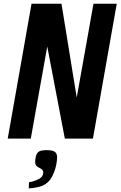

<svg xmlns="http://www.w3.org/2000/svg" viewBox="-20 -745 648 1032"><path d="M149.5 -725H310.5L378 -309L392.5 -221L482.5 -725H607.5L479.5 0H328.5L234 -495L145.5 0H21.5ZM190 216.5Q199.5 211 204.5 205.2Q209.5 199.5 211.5 189Q212.5 184 212.5 181.5Q212.5 171 202.5 163.5Q199 161 196.2 159.8Q193.5 158.5 192 157.5Q180.5 152 174.8 145.2Q169 138.5 169 122.5Q169 119.5 170 109.5Q172.5 90 179.2 79.8Q186 69.5 197.8 65.8Q209.5 62 229.5 62Q262.5 62 274.8 71Q287 80 287 100.5Q287 110 285.5 121Q280.5 161.5 264 196Q250 224.5 233 238Q213.5 254 186.5 260Q152 267.5 134.5 267.5L136 234Q149 233 163.8 227.8Q178.5 222.5 190 216.5Z"/></svg>

Font: JuliaMono BoldItalic
Style: Regular
Weight: 700
Italic angle: -9°
Monospace: yes
Designer: cormullion
Foundry: corm
Version: Version 0.049; ttfautohint (v1.8.4)